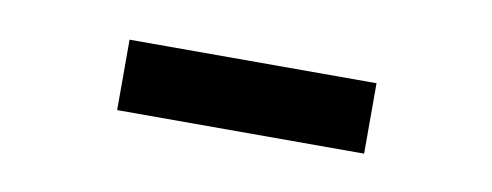

<svg xmlns="http://www.w3.org/2000/svg" viewBox="-26 -415 502 196"><g transform="rotate(10 225.0 -316.5)"><path d="M98 -280V-353H354V-280Z"/></g></svg>

Font: Inconsolata SemiCondensed Medium
Style: Regular
Weight: 500
Width: 4
Monospace: yes
Designer: Raph Levien, Cyreal, Brenton Simpson
Foundry: Raph Levien, Cyreal, Google
Version: Version 3.001; ttfautohint (v1.8.2.53-6de2)